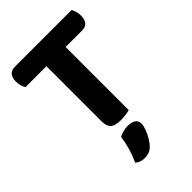

<svg xmlns="http://www.w3.org/2000/svg" viewBox="-250 -704 1045 1045"><g transform="rotate(-45 273.0 -181.0)"><path d="M207 -487.2 205.6 -606.6H509.6Q515.4 -597.6 520.2 -582.2Q525 -566.8 525 -549Q525 -518.1 510.9 -502.6Q496.9 -487.2 472.7 -487.2ZM338.3 -606.6 339.7 -487.2H35.4Q29.6 -496.4 24.8 -511.8Q20 -527.2 20 -545Q20 -576.9 34.1 -591.8Q48.1 -606.6 72.3 -606.6ZM196.9 -514.2H344.6V-1.3Q335.3 1.4 316 4.3Q296.6 7.1 276.4 7.1Q233.1 7.1 215 -8.6Q196.9 -24.4 196.9 -62.5ZM288.4 216.6Q274.7 232.3 257.7 238.8Q240.8 245.3 221.3 245.3Q188.2 245.3 166.8 225.2Q185.8 185.2 196.7 146.4Q207.7 107.7 212.1 71.8Q226.1 65 243.8 59.9Q261.5 54.9 280 54.9Q307.4 54.9 324.6 65.6Q341.9 76.3 341.9 100.5Q341.9 116.5 333.5 139.1Q325.1 161.7 312.8 182.4Q300.5 203.2 288.4 216.6Z"/></g></svg>

Font: Baloo Bhaina 2
Style: Regular
Weight: 400
Designer: Yesha Goshar, Manish Minz, Shuchita Grover and Ek Type
Foundry: Ek Type
Version: Version 1.700